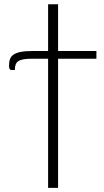

<svg xmlns="http://www.w3.org/2000/svg" viewBox="-20 -728 502 924"><path d="M211.5 -482.5V-707.5H259.5V-482.5H444V-445.5H259.5V176H211.5V-445.5H137Q111 -445.5 94.5 -442.8Q78 -440 68.5 -433.8Q59 -427.5 55.2 -417Q51.5 -406.5 51.5 -391H37.5Q28.5 -391 26 -396.5Q23.5 -402 23.5 -412Q23.5 -430.5 28.2 -443.8Q33 -457 45.8 -465.5Q58.5 -474 80 -478.2Q101.5 -482.5 135.5 -482.5Z"/></svg>

Font: Lato Light
Style: Regular
Weight: 300
Designer: Lukasz Dziedzic
Foundry: tyPoland Lukasz Dziedzic
Version: Version 2.007; 2014-02-27